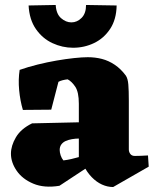

<svg xmlns="http://www.w3.org/2000/svg" viewBox="-20 -735 621 772"><path d="M435 17Q412 17 390 7Q368 -3 349 -22.5Q330 -42 316 -70L297 -73V-318Q297 -365 282.5 -386.5Q268 -408 252 -416Q242 -415 232 -412.5Q222 -410 215 -406L186 -294L72 -293Q61 -330 57 -372.5Q53 -415 59 -454Q93 -466 131.5 -475.5Q170 -485 207.5 -491.5Q245 -498 278 -501.5Q311 -505 333 -505Q363 -505 390 -498Q417 -491 441.5 -474.5Q466 -458 486 -431Q494 -419 496 -395Q498 -371 498 -329V-134Q498 -124 504 -116Q510 -108 522 -108Q534 -108 545.5 -108.5Q557 -109 575 -110L578 -65ZM219 12Q158 22 114 3.5Q70 -15 47 -48.5Q24 -82 24 -117Q24 -149 44 -183Q64 -217 109 -239L331 -244V-178H299Q284 -178 269.5 -175.5Q255 -173 244 -168Q233 -163 226.5 -154Q220 -145 220 -132Q220 -122 224 -110Q228 -98 235 -90Q251 -92 266.5 -95.5Q282 -99 297.5 -103.5Q313 -108 325 -111L342 -69ZM274 -543Q231 -543 191 -561.5Q151 -580 124.5 -618Q98 -656 95 -713L204 -715Q206 -679 225.5 -662Q245 -645 267 -645Q290 -645 308 -663Q326 -681 326 -715L449 -713Q448 -657 423 -619Q398 -581 358.5 -562Q319 -543 274 -543Z"/></svg>

Font: Eczar ExtraBold
Style: Regular
Weight: 800
Designer: Vaibhav Singh
Foundry: Rosetta Type Foundry
Version: Version 2.000